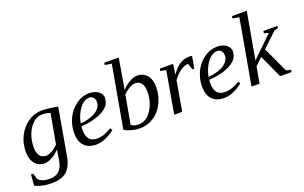

<svg xmlns="http://www.w3.org/2000/svg" viewBox="-100 -1153 2895 1827"><g transform="rotate(-20 1348.0 -240.0)"><path d="M204 -51 205 -50Q232 -50 265 -68Q298 -86 330 -118L384 -419Q372 -422 363 -425Q357 -427 345 -429Q333 -431 326 -432Q319 -433 302 -433Q252 -433 211 -396Q169 -358 145 -297Q121 -236 121 -166Q121 -114 142 -82Q163 -51 204 -51ZM324 -77 325 -74Q290 -35 247 -11Q204 13 169 13Q108 13 72 -31Q36 -74 36 -151Q36 -237 73 -310Q110 -384 175 -427Q239 -470 314 -470Q342 -470 389 -464Q428 -459 473 -450L391 18Q373 122 321 168Q269 214 165 214Q119 214 75 204Q27 193 0 179L9 68H31L49 129Q90 168 163 168Q224 168 258 137Q293 105 305 38Z M921 -371 918 -367Q918 -300 836 -254Q752 -207 616 -198L614 -162Q614 -101 640 -69Q665 -38 718 -38Q762 -38 799 -53Q839 -69 868 -87L882 -66Q839 -30 787 -8Q738 13 692 13Q613 13 571 -32Q529 -77 529 -159Q529 -240 564 -312Q598 -382 660 -426Q722 -470 789 -470Q849 -470 885 -443Q921 -416 921 -371ZM620 -228 621 -227Q719 -235 777 -273Q835 -312 835 -367Q835 -394 820 -412Q805 -430 777 -430Q742 -430 710 -402Q677 -374 653 -327Q629 -280 620 -228Z M1092 -660 1024 -671 1028 -693H1174L1138 -478Q1130 -421 1120 -383Q1158 -422 1201 -447Q1243 -471 1277 -471Q1339 -471 1376 -428Q1413 -385 1413 -308Q1413 -224 1377 -149Q1341 -74 1277 -32Q1213 10 1136 10Q1094 10 1052 -1Q1011 -12 980 -31ZM1061 -51 1059 -52Q1088 -29 1138 -29Q1189 -29 1230 -66Q1272 -104 1296 -165Q1320 -226 1320 -294Q1320 -350 1298 -379Q1275 -409 1238 -409Q1208 -409 1176 -390Q1142 -370 1113 -341Z M1797 -471V-472Q1823 -472 1835 -468L1814 -348H1793L1774 -410Q1735 -410 1693 -380Q1651 -350 1617 -301L1565 0H1484L1558 -425L1501 -437L1505 -459H1640L1625 -355Q1664 -412 1707 -441Q1752 -471 1797 -471Z M2216 -371 2213 -367Q2213 -300 2131 -254Q2047 -207 1911 -198L1909 -162Q1909 -101 1935 -69Q1960 -38 2013 -38Q2057 -38 2094 -53Q2134 -69 2163 -87L2177 -66Q2134 -30 2082 -8Q2033 13 1987 13Q1908 13 1866 -32Q1824 -77 1824 -159Q1824 -240 1859 -312Q1893 -382 1955 -426Q2017 -470 2084 -470Q2144 -470 2180 -443Q2216 -416 2216 -371ZM1915 -228 1916 -227Q2014 -235 2072 -273Q2130 -312 2130 -367Q2130 -394 2115 -412Q2100 -430 2072 -430Q2037 -430 2005 -402Q1972 -374 1948 -327Q1924 -280 1915 -228Z M2384 -660 2318 -672 2322 -694H2471L2387 -221L2596 -424L2550 -437L2554 -459H2696L2693 -437L2653 -426L2509 -289L2628 -33L2676 -22L2672 0H2557L2450 -234L2378 -166L2348 0H2267Z"/></g></svg>

Font: Libra Serif Modern
Style: Italic
Weight: 400
Italic angle: -12°
Designer: Stefan Peev, Context Ltd
Foundry: Stefan Peev, Context Ltd
Version: Version 1.000